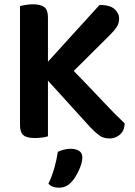

<svg xmlns="http://www.w3.org/2000/svg" viewBox="-20 -635 627 893"><path d="M203 -260V-1Q194 2 177.5 4.5Q161 7 142 7Q104 7 88.5 -6.5Q73 -20 73 -54V-607Q81 -609 98.5 -612Q116 -615 133 -615Q169 -615 186 -602Q203 -589 203 -554V-348L443 -612Q491 -612 512.5 -593Q534 -574 534 -548Q534 -527 523.5 -510.5Q513 -494 492 -473L323 -305Q401 -225 460 -162Q519 -99 560 -61Q559 -28 538.5 -9.5Q518 9 489 9Q460 9 440 -6.5Q420 -22 401 -42ZM312 212Q299 226 284.5 232Q270 238 253 238Q223 238 205 220Q223 182 233.5 143.5Q244 105 249 71Q262 65 277 61Q292 57 308 57Q332 57 347.5 66.5Q363 76 363 98Q363 110 358.5 126Q354 142 346.5 158Q339 174 330 188.5Q321 203 312 212Z"/></svg>

Font: Baloo Thambi 2 SemiBold
Style: Regular
Weight: 600
Designer: Aadarsh Rajan and Ek Type
Foundry: Ek Type
Version: Version 1.640;hotconv 1.0.111;makeotfexe 2.5.65597; ttfautoh